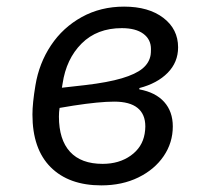

<svg xmlns="http://www.w3.org/2000/svg" viewBox="-20 -548 640 580"><path d="M78 -202Q78 -236 87 -290Q98 -357 134 -411Q170 -465 227 -496.5Q284 -528 355 -528Q429 -528 473.5 -494Q518 -460 518 -405Q518 -360 486.5 -328Q455 -296 401 -282V-278Q450 -269 476 -240Q502 -211 502 -166Q502 -117 474.5 -76.5Q447 -36 398 -12Q349 12 286 12Q188 12 133 -43Q78 -98 78 -202ZM417 -144Q419 -156 419 -166Q419 -203 395.5 -222Q372 -241 325 -241Q280 -241 202 -229L160 -222Q158 -210 158 -196Q158 -126 191.5 -89.5Q225 -53 290 -53Q340 -53 375 -78Q410 -103 417 -144ZM238 -291Q306 -299 348 -311.5Q390 -324 410.5 -341Q431 -358 435 -382Q436 -388 436 -400Q436 -429 413 -446Q390 -463 348 -463Q273 -463 226.5 -416.5Q180 -370 169 -295L167 -283Z"/></svg>

Font: iA Writer Mono V
Style: Regular
Weight: 400
Italic angle: -9.5°
Designer: Mike Abbink, Paul van der Laan, Pieter van Rosmalen
Foundry: Bold Monday
Version: Version 2.000